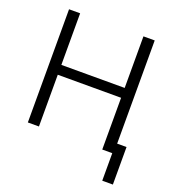

<svg xmlns="http://www.w3.org/2000/svg" viewBox="-154 -831 1038 1127"><g transform="rotate(20 365.0 -267.5)"><path d="M84 -707H153.3V-384.8H548.8V-707H619.1V-62.5H677.7V171.9H611.3V0H548.8V-323.2H153.3V0H84Z"/></g></svg>

Font: Pretendard Light
Style: Regular
Weight: 300
Designer: Base glyphs from Inter by Rasmus Andersson; Hangeul glyphs from Noto Sans CJK(Source Han Sans) by Jang Soo-young and Kan
Foundry: Kil Hyung-jin
Version: Version 1.309